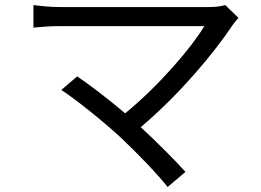

<svg xmlns="http://www.w3.org/2000/svg" viewBox="-20 -705 1040 764"><path d="M876 -685C862 -680 839 -677 812 -677H214C180 -677 140 -681 113 -685V-595C132 -597 175 -601 214 -601H793C745 -520 616 -367 478 -254C409 -313 325 -376 287 -401L224 -347C279 -312 397 -217 459 -159C525 -97 608 -11 647 39L718 -21C676 -68 603 -141 540 -199C693 -328 831 -493 904 -603C910 -612 919 -623 929 -634Z"/></svg>

Font: Noto Sans T Chinese Regular
Style: Regular
Weight: 400
Designer: Ryoko NISHIZUKA (kana & ideographs); Paul D. Hunt (Latin, Greek & Cyrillic); Wenlong ZHANG (bopomofo); Sandoll Communica
Foundry: Adobe Systems Incorporated
Version: Version 1.000;PS 1;hotconv 1.0.78;makeotf.lib2.5.61930